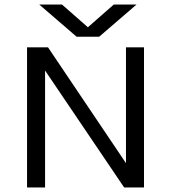

<svg xmlns="http://www.w3.org/2000/svg" viewBox="-20 -832 759 852"><path d="M320 -669 154 -812H255L370 -711L485 -812H586L420 -669ZM539 -622H619V0H531L180 -519V0H100V-622H193L539 -108Z"/></svg>

Font: Sarpanch
Style: Regular
Weight: 400
Designer: Manushi Parikh (Devanagari and Latin), Jyotish Sonowal (Devanagari)
Foundry: Indian Type Foundry
Version: Version 2.004;PS 1.0;hotconv 1.0.78;makeotf.lib2.5.61930; tt